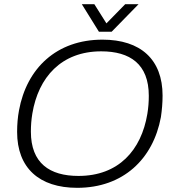

<svg xmlns="http://www.w3.org/2000/svg" viewBox="-20 -888 833 920"><path d="M644 -868H580L490 -776L432 -868H372L454 -736H515ZM350 12C570 12 714 -126 751 -327C756 -361 759 -395 759 -430C759 -603 654 -698 471 -698C251 -698 108 -561 71 -359C65 -327 62 -292 62 -256C62 -83 168 12 350 12ZM356 -45C218 -45 128 -106 128 -257C128 -286 130 -314 135 -344C164 -518 274 -642 465 -642C603 -642 693 -581 693 -429C693 -400 691 -372 686 -342C657 -168 548 -45 356 -45Z"/></svg>

Font: Archivo ExtraLight
Style: Italic
Weight: 200
Italic angle: -10°
Designer: Hector Gatti
Foundry: Omnibus-Type
Version: Version 2.001